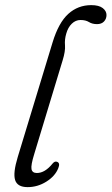

<svg xmlns="http://www.w3.org/2000/svg" viewBox="-20 -740 446 768"><path d="M345 -719.5Q375.5 -719.5 390.8 -707.8Q406 -696 406 -680Q406 -664.5 396 -654Q386 -643.5 368 -643.5Q349 -643.5 335.8 -651.8Q322.5 -660 302 -660Q282.5 -660 267.2 -645.2Q252 -630.5 245 -605.5Q238 -582 240 -558.8Q242 -535.5 230.5 -498.5L117 -124Q103 -79 106 -63.5Q109 -48 127.5 -48Q160 -48 190.5 -86Q199 -96 207.5 -93Q222 -88.5 213 -67Q200.5 -35.5 165.5 -13.5Q130.5 8.5 90.5 8.5Q49.5 8.5 40.5 -19.8Q31.5 -48 51 -112L190.5 -571Q214.5 -649.5 253.2 -684.5Q292 -719.5 345 -719.5Z"/></svg>

Font: Fraunces 72pt SuperSoft Light
Style: Italic
Weight: 300
Italic angle: -16°
Version: Version 1.000;[b76b70a41]